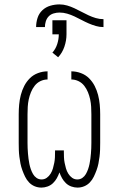

<svg xmlns="http://www.w3.org/2000/svg" viewBox="-20 -844 540 872"><path d="M168 8Q152 8 137.5 2Q123 -4 112 -15.5Q101 -27 94 -41.5Q87 -56 81.5 -71Q76 -86 73 -101Q70 -116 68 -132Q66 -148 65.5 -163.5Q65 -179 65 -195V-325Q65 -347 67 -369Q69 -391 74.5 -412.5Q80 -434 90 -453.5Q100 -473 115.5 -488.5Q131 -504 152.5 -512Q174 -520 196 -520V-483Q179 -483 163.5 -475.5Q148 -468 137.5 -454.5Q127 -441 120.5 -425Q114 -409 110.5 -392.5Q107 -376 106 -359Q105 -342 105 -325V-195Q105 -183 105.5 -171Q106 -159 107 -147Q108 -135 109.5 -123Q111 -111 113.5 -99Q116 -87 120 -75.5Q124 -64 130 -53.5Q136 -43 146 -36Q156 -29 169 -29Q182 -29 192.5 -36.5Q203 -44 210 -55.5Q217 -67 220.5 -79.5Q224 -92 226.5 -104.5Q229 -117 229.5 -130Q230 -143 230 -156V-161H270V-156Q270 -143 270.5 -130Q271 -117 273.5 -104.5Q276 -92 279.5 -79.5Q283 -67 290 -55.5Q297 -44 307.5 -36.5Q318 -29 331 -29Q344 -29 354 -36Q364 -43 370 -53.5Q376 -64 380 -75.5Q384 -87 386.5 -99Q389 -111 390.5 -123Q392 -135 393 -147Q394 -159 394.5 -171Q395 -183 395 -195V-325Q395 -342 394 -359Q393 -376 389.5 -392.5Q386 -409 379.5 -425Q373 -441 362.5 -454.5Q352 -468 336.5 -475.5Q321 -483 304 -483V-520Q326 -520 347.5 -512Q369 -504 384.5 -488.5Q400 -473 410 -453.5Q420 -434 425.5 -412.5Q431 -391 433 -369Q435 -347 435 -325V-195Q435 -179 434.5 -163.5Q434 -148 432 -132Q430 -116 427 -101Q424 -86 418.5 -71Q413 -56 406 -41.5Q399 -27 388 -15.5Q377 -4 362.5 2Q348 8 332 8Q318 8 304 3Q290 -2 279.5 -12Q269 -22 262 -34.5Q255 -47 250 -61Q245 -47 238 -34.5Q231 -22 220.5 -12Q210 -2 196 3Q182 8 168 8ZM144 -721Q144 -742 150.5 -762.5Q157 -783 172.5 -797.5Q188 -812 208.5 -818Q229 -824 250 -824Q268 -824 285 -819Q302 -814 318 -806.5Q334 -799 350 -790.5Q366 -782 382 -774.5Q398 -767 415 -762Q432 -757 450 -757V-721Q432 -721 415 -726Q398 -731 382 -738Q366 -745 350 -753.5Q334 -762 318 -769.5Q302 -777 285 -782Q268 -787 250 -787Q237 -787 223.5 -783Q210 -779 201 -769.5Q192 -760 188 -747Q184 -734 184 -721ZM244 -584 218 -605Q233 -622 240 -644Q247 -666 247 -688H218V-752H282V-688Q282 -660 272.5 -632Q263 -604 244 -584Z"/></svg>

Font: Iosevka SS04 Extralight
Style: Regular
Weight: 200
Monospace: yes
Designer: Belleve Invis
Foundry: Belleve Invis
Version: Version 19.0.0; ttfautohint (v1.8.4)